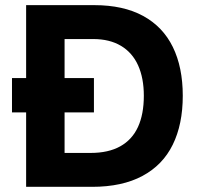

<svg xmlns="http://www.w3.org/2000/svg" viewBox="-20 -723 768 743"><path d="M157 -131.2H330.9Q399.6 -131.2 445.4 -156.8Q491.2 -182.3 513.9 -231.5Q536.6 -280.8 536.6 -352.5Q536.6 -420.8 514.4 -470.1Q492.2 -519.3 448.2 -545.6Q404.2 -571.9 340.6 -571.9H153.6V-703.1H345Q457.3 -703.1 533.8 -661.4Q610.3 -619.7 648.8 -541.2Q687.3 -462.6 687.3 -352.5Q687.3 -242 648.5 -163.1Q609.8 -84.2 531.2 -42.1Q452.7 0 336.5 0H157ZM229.9 -703.1V0H81.1V-703.1ZM343.5 -420.8V-288H26.4V-420.8Z"/></svg>

Font: Wand UI Pro
Style: Regular
Weight: 400
Designer: Andreas Faust
Version: Version 1.003;FEAKit 1.0